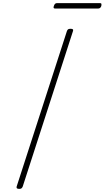

<svg xmlns="http://www.w3.org/2000/svg" viewBox="-20 -1200 672 1234"><path d="M104 14Q92 14 88.5 10Q85 6 87 -1L410 -1000Q413 -1008 417.5 -1011.5Q422 -1015 434 -1015Q444 -1015 448 -1011.5Q452 -1008 449 -1000L126 -1Q123 6 118.5 10Q114 14 104 14ZM335 -1145Q327 -1145 325 -1149Q323 -1153 326 -1161Q329 -1171 334 -1175.5Q339 -1180 347 -1180H622Q630 -1180 631.5 -1175.5Q633 -1171 631 -1161Q628 -1153 623 -1149Q618 -1145 609 -1145Z"/></svg>

Font: Playwrite BE VLG Thin
Style: Regular
Weight: 250
Designer: Veronika Burian, José Scaglione
Foundry: TypeTogether
Version: Version 1.002